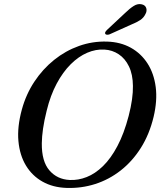

<svg xmlns="http://www.w3.org/2000/svg" viewBox="-20 -919 808 952"><path d="M510.5 -712.8Q577.2 -710.8 628.4 -682.5Q679.5 -654.1 711.5 -604.3Q743.5 -554.4 752.1 -487.2Q760.7 -419.9 741.6 -339.6Q720.7 -252.6 678.4 -185.7Q636.1 -118.8 578.2 -73.6Q520.3 -28.3 451.8 -6.5Q383.2 15.4 309.3 12.7Q242.4 10.5 191 -18.3Q139.6 -47.1 108.6 -98.3Q77.6 -149.6 71.3 -219.9Q65 -290.3 88.3 -375.7Q108.8 -451 150.1 -513.6Q191.4 -576.2 248.1 -621.8Q304.9 -667.4 371.9 -691.2Q438.9 -715 510.5 -712.8ZM325.9 -26.6Q367.7 -24.6 409.7 -41.1Q451.8 -57.6 490.7 -95.4Q529.6 -133.2 562.2 -194.8Q594.9 -256.3 617.9 -344Q629.4 -388.4 634.5 -425.4Q639.7 -462.4 639.1 -492.9Q638.5 -550.3 619.4 -589.6Q600.4 -628.9 568.7 -649.9Q537 -671 497.8 -673.2Q455.3 -675.8 412.4 -657.4Q369.4 -639 330.7 -600.5Q291.9 -562 261 -504.2Q230 -446.4 211.5 -370.3Q199 -320.6 193.3 -280.5Q187.6 -240.4 187.3 -208.7Q186.3 -118.9 225 -74.2Q263.6 -29.4 325.9 -26.6ZM599.4 -853.8Q623.2 -877.1 643.4 -889.7Q663.5 -902.3 683.5 -897.4Q700.7 -893.2 705.2 -878.7Q709.6 -864.1 701.1 -849.2Q692.5 -830.9 675.1 -819.4Q657.6 -807.9 632.1 -797.7L523.1 -748.7Q517 -746.4 510.6 -746.8Q504.1 -747.2 501.9 -751.2Q499.4 -755.9 502.8 -761.2Q506.1 -766.4 511.3 -771.4Z"/></svg>

Font: Fraunces Wonky
Style: Italic
Weight: 900
Italic angle: -16°
Version: Version 1.000;[b76b70a41]